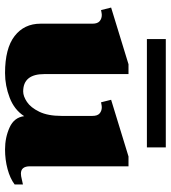

<svg xmlns="http://www.w3.org/2000/svg" viewBox="22 -690 678 762"><g transform="rotate(90 361.0 -309.0)"><path d="M565 -553H135V-628H565ZM712 -61V-28Q688 -10 651 0Q614 10 573 10Q526 10 486 -8Q446 -26 441 -66Q416 -27 368 -8.5Q320 10 270 10Q172 10 123 -28Q74 -66 74 -131V-337Q74 -357 64 -365.5Q54 -374 39 -374Q34 -374 20 -371L10 -411L235 -480H274V-146Q274 -62 343 -62Q362 -62 384.5 -77Q407 -92 423.5 -126Q440 -160 440 -214V-337Q440 -357 430 -365.5Q420 -374 405 -374Q400 -374 386 -371L376 -411L601 -480H640V-89Q640 -53 669 -53Q678 -53 691.5 -56.5Q705 -60 712 -61Z"/></g></svg>

Font: Taviraj Black
Style: Regular
Weight: 900
Designer: Katatrad Team
Foundry: CadsonDemak
Version: Version 1.030